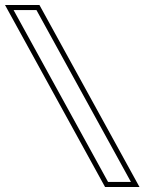

<svg xmlns="http://www.w3.org/2000/svg" viewBox="-35 -672 575 764"><path d="M-15 -652 383 72H520L122 -652ZM19 -632H110L486 52H395Z"/></svg>

Font: Charger Pro
Style: Ol
Weight: 900
Designer: Jasper
Foundry: Cannot Into Space Fonts
Version: Version 1.09